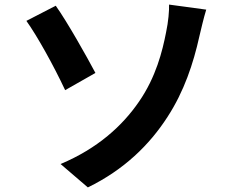

<svg xmlns="http://www.w3.org/2000/svg" viewBox="-20 -773 1040 837"><path d="M244 -58 363 44C521 -33 632 -142 710 -263C783 -375 823 -497 849 -614C856 -643 867 -692 879 -731L717 -753C718 -728 714 -678 704 -632C688 -550 660 -437 586 -330C514 -225 406 -126 244 -58ZM223 -748 95 -682C141 -618 214 -487 264 -380L396 -455C359 -525 273 -678 223 -748Z"/></svg>

Font: Noto Sans Mono CJK SC
Style: Bold
Weight: 700
Designer: Ryoko NISHIZUKA 西塚涼子 (kana, bopomofo & ideographs); Paul D. Hunt (Latin, Greek & Cyrillic); Sandoll Communications 산돌커뮤니
Foundry: Adobe
Version: Version 2.004;hotconv 1.0.118;makeotfexe 2.5.65603